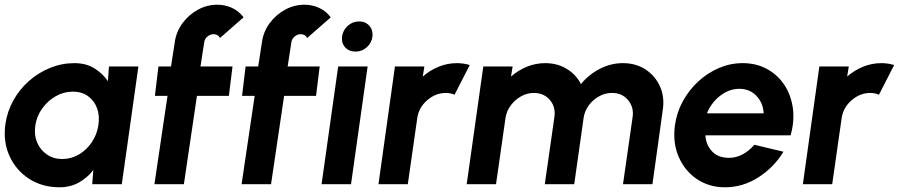

<svg xmlns="http://www.w3.org/2000/svg" viewBox="-27 -782 3824 815"><path d="M435.5 -500H560.5L490 0H364.5L369 -60Q343.5 -27 307.2 -7Q271 13 226 13Q152 13 96.2 -23.2Q40.5 -59.5 13 -120.5Q-14.5 -181.5 -4 -255.5Q3.5 -309 29.8 -356Q56 -403 96.2 -438.5Q136.5 -474 186 -494Q235.5 -514 289 -514Q338 -514 373.2 -492.2Q408.5 -470.5 431 -437.5ZM237 -107Q275 -107 307.8 -126.2Q340.5 -145.5 362.5 -178Q384.5 -210.5 390.5 -250Q397 -290 385 -322.5Q373 -355 346.5 -374Q320 -393 282 -393Q244 -393 210 -373.8Q176 -354.5 152.5 -322Q129 -289.5 123 -250Q117 -210 130.5 -177.8Q144 -145.5 172 -126.2Q200 -107 237 -107Z M840 -603.5 824 -500H960L944.5 -375H809L753.5 0H628.5L684 -375H630.5L645.5 -500H699L715 -603.5Q721 -647 747.2 -683Q773.5 -719 812.5 -740.5Q851.5 -762 895.5 -762Q927.5 -762 956.8 -749Q986 -736 1007 -708.5L906.5 -620.5Q903.5 -628.5 895.8 -632.8Q888 -637 880 -637Q866 -637 854 -627.2Q842 -617.5 840 -603.5Z M1210 -603.5 1194 -500H1330L1314.5 -375H1179L1123.5 0H998.5L1054 -375H1000.5L1015.5 -500H1069L1085 -603.5Q1091 -647 1117.2 -683Q1143.5 -719 1182.5 -740.5Q1221.5 -762 1265.5 -762Q1297.5 -762 1326.8 -749Q1356 -736 1377 -708.5L1276.5 -620.5Q1273.5 -628.5 1265.8 -632.8Q1258 -637 1250 -637Q1236 -637 1224 -627.2Q1212 -617.5 1210 -603.5ZM1408.5 -500H1533.5L1463 0H1338ZM1482 -563Q1454.5 -563 1438 -581.2Q1421.5 -599.5 1425 -627Q1428.5 -654 1449.2 -672.5Q1470 -691 1497.5 -691Q1524.5 -691 1540.8 -672.5Q1557 -654 1554 -627Q1550.5 -599.5 1530 -581.2Q1509.5 -563 1482 -563Z M1579.5 0 1649.5 -500H1774.5L1767.5 -457Q1797.5 -483.5 1835 -498.8Q1872.5 -514 1912.5 -514Q1940.5 -514 1967 -506L1902.5 -380Q1885 -387.5 1865.5 -387.5Q1822.5 -387.5 1787 -357Q1751.5 -326.5 1744.5 -283L1704 0Z M1954 0 2024.5 -500H2149L2142 -457Q2172 -483.5 2209.5 -498.8Q2247 -514 2287 -514Q2339 -514 2379 -489.5Q2419 -465 2439 -425Q2471.5 -465 2518.5 -489.5Q2565.5 -514 2617 -514Q2672 -514 2713 -487.2Q2754 -460.5 2774.2 -415.8Q2794.5 -371 2786.5 -316.5L2742.5 0H2617.5L2658 -283Q2665 -325.5 2639.5 -356.5Q2614 -387.5 2571.5 -387.5Q2528.5 -387.5 2493.2 -357.2Q2458 -327 2450.5 -283L2410.5 0H2285.5L2326 -283Q2333 -327 2307.5 -357.2Q2282 -387.5 2239 -387.5Q2210.5 -387.5 2185 -373.2Q2159.5 -359 2141.5 -335.2Q2123.5 -311.5 2119 -283L2078.5 0Z M3051 13Q2982 13 2930.2 -22.5Q2878.5 -58 2853.2 -117.8Q2828 -177.5 2838 -250.5Q2845.5 -305 2871.8 -352.8Q2898 -400.5 2937.5 -436.8Q2977 -473 3025.2 -493.5Q3073.5 -514 3125 -514Q3183.5 -514 3229 -489Q3274.5 -464 3302.8 -421Q3331 -378 3338.5 -323Q3346 -268 3329 -207.5H2967Q2970 -167 2995.2 -139.8Q3020.5 -112.5 3066 -112Q3096.5 -111.5 3124.8 -126.5Q3153 -141.5 3175 -167.5L3298.5 -138Q3258.5 -71.5 3192.2 -29.2Q3126 13 3051 13ZM2974 -301H3214.5Q3212.5 -345 3184 -375Q3155.5 -405 3111.5 -405Q3067.5 -405 3029.5 -375.2Q2991.5 -345.5 2974 -301Z M3381 0 3451 -500H3576L3569 -457Q3599 -483.5 3636.5 -498.8Q3674 -514 3714 -514Q3742 -514 3768.5 -506L3704 -380Q3686.5 -387.5 3667 -387.5Q3624 -387.5 3588.5 -357Q3553 -326.5 3546 -283L3505.5 0Z"/></svg>

Font: Urbanist
Style: Bold Italic
Weight: 700
Italic angle: -8°
Designer: Corey Hu
Foundry: Corey Hu
Version: Version 1.330; ttfautohint (v1.8.4.7-5d5b)